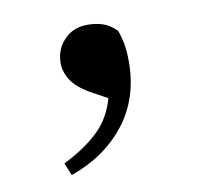

<svg xmlns="http://www.w3.org/2000/svg" viewBox="-47 -177 427 407"><g transform="rotate(-10 166.0 27.0)"><path d="M77 181 66 154Q120 127 149 95.5Q178 64 188 8L200 44L142 12Q117 -3 106 -20.5Q95 -38 95 -57Q95 -86 114.5 -106.5Q134 -127 165 -127Q183 -127 198 -122Q213 -117 227 -103Q233 -86 235.5 -70.5Q238 -55 238 -35Q238 44 194.5 99.5Q151 155 77 181Z"/></g></svg>

Font: Noto Serif JP ExtraLight SemiBold
Style: Regular
Weight: 600
Version: Version 2.003-H1;hotconv 1.1.1;makeotfexe 2.6.0